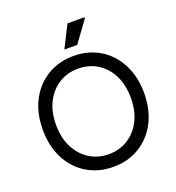

<svg xmlns="http://www.w3.org/2000/svg" viewBox="-161 -1042 1082 1182"><g transform="rotate(-20 380.0 -450.5)"><path d="M380 13Q284 13 208.5 -32.5Q133 -78 90.5 -160Q48 -242 48 -350Q48 -458 90.5 -540Q133 -622 208.5 -667.5Q284 -713 380 -713Q477 -713 552 -667.5Q627 -622 669.5 -540Q712 -458 712 -350Q712 -242 669.5 -160Q627 -78 552 -32.5Q477 13 380 13ZM380 -70Q450 -70 505.5 -104.5Q561 -139 593 -202Q625 -265 625 -350Q625 -436 593 -499Q561 -562 505.5 -596Q450 -630 380 -630Q310 -630 255 -596Q200 -562 167.5 -499Q135 -436 135 -350Q135 -265 167.5 -202Q200 -139 255 -104.5Q310 -70 380 -70ZM342 -769 415 -914H526V-906L426 -769Z"/></g></svg>

Font: Fustat Medium
Style: Regular
Weight: 500
Designer: Mohamed Gaber, Khaled Hosny, Laura Garcia Mut
Foundry: Kief Type Foundry, Alif Type Foundry, Hard Type Foundry
Version: Version 1.007